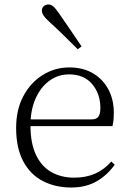

<svg xmlns="http://www.w3.org/2000/svg" viewBox="-20 -823 576 857"><path d="M298 14Q227 14 171 -15Q115 -44 83.5 -103.5Q52 -163 52 -252Q52 -334 84.5 -394.5Q117 -455 171 -488.5Q225 -522 289 -522Q351 -522 395.5 -495.5Q440 -469 464 -423.5Q488 -378 488 -320Q488 -283 482 -260H82V-290H387Q411 -290 419.5 -302.5Q428 -315 428 -341Q428 -404 391.5 -447.5Q355 -491 288 -491Q240 -491 201 -463Q162 -435 139 -383.5Q116 -332 116 -263Q116 -183 141 -131Q166 -79 210 -54.5Q254 -30 311 -30Q364 -30 404.5 -48Q445 -66 477 -102L492 -88Q459 -41 411 -13.5Q363 14 298 14ZM344 -616 327 -603Q295 -635 263.5 -666Q232 -697 203 -723Q183 -741 175 -753Q167 -765 167 -775Q167 -789 176 -796Q185 -803 196 -803Q207 -803 217.5 -794.5Q228 -786 243 -764Q266 -730 292.5 -692Q319 -654 344 -616Z"/></svg>

Font: Noto Serif JP ExtraLight ExtraLight
Style: Regular
Weight: 250
Version: Version 2.003-H1;hotconv 1.1.1;makeotfexe 2.6.0